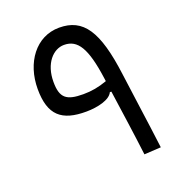

<svg xmlns="http://www.w3.org/2000/svg" viewBox="-129 -807 844 917"><g transform="rotate(-20 293.0 -349.0)"><path d="M449.2 4.9 534.2 0C516.1 -145.5 500.5 -246.1 481.9 -390.1C452.6 -618.7 395 -703.1 272.9 -703.1C154.3 -703.1 76.7 -595.7 76.7 -462.4C76.7 -329.1 133.8 -280.8 259.8 -281.7C316.9 -282.2 380.4 -296.9 395.5 -330.6H403.3C419.9 -213.4 436 -103 449.2 4.9ZM395.5 -386.7C352.1 -371.1 315.4 -364.7 273.9 -364.7C187.5 -364.7 159.2 -387.2 159.2 -468.8C159.2 -561.5 210.9 -617.7 266.6 -617.7C335.4 -617.7 371.1 -562 393.1 -403.8C394 -397.9 394.5 -392.1 395.5 -386.7Z"/></g></svg>

Font: Cascadia Mono PL SemiLight
Style: Regular
Weight: 350
Monospace: yes
Designer: Aaron Bell
Foundry: Saja Typeworks
Version: Version 2404.023